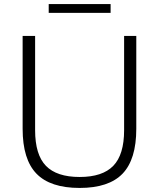

<svg xmlns="http://www.w3.org/2000/svg" viewBox="-20 -917 783 946"><path d="M372.5 9Q228 9 159.8 -61.2Q91.5 -131.5 91.5 -282.5V-740H153V-275.5Q153 -155 206.2 -100Q259.5 -45 372.5 -45Q485 -45 538.2 -100Q591.5 -155 591.5 -275.5V-740H651.5V-282.5Q651.5 -131.5 583.8 -61.2Q516 9 372.5 9ZM220 -853.5V-897H525V-853.5Z"/></svg>

Font: Encode Sans SemiExpanded SemiExpanded Light
Style: Regular
Weight: 300
Width: 6
Designer: Multiple Designers
Foundry: Impallari Type
Version: Version 3.000; ttfautohint (v1.8.3) -l 8 -r 50 -G 200 -x 14 